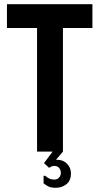

<svg xmlns="http://www.w3.org/2000/svg" viewBox="-20 -720 473 912"><path d="M419 -700V-587H279V0H156V-587H13V-700ZM253 39Q279 39 298 57.5Q317 76 317 104Q317 138 295.5 155Q274 172 245 172Q221 172 208.5 165Q196 158 187 151V115H195Q202 122 213 127.5Q224 133 238 133Q252 133 260.5 123.5Q269 114 269 101Q269 87 260.5 77.5Q252 68 238 68Q230 68 224 71Q218 74 213 77L189 55L230 0H279L246 39Z"/></svg>

Font: Phudu Medium
Style: Regular
Weight: 500
Version: Version 1.005;gftools[0.9.23]